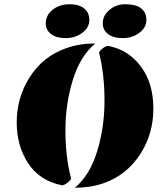

<svg xmlns="http://www.w3.org/2000/svg" viewBox="-20 -884 790 914"><path d="M336.4 9.8Q407.7 -49.8 442.6 -164.1Q477.5 -278.3 477.5 -404.5Q477.5 -530.8 451.7 -632.8Q451.7 -639.6 467.5 -652.6Q483.4 -665.5 494.6 -665.5Q565.4 -651.9 615.2 -606.4Q710 -520 710 -366.7Q710 -250 651.4 -156.2Q586.4 -51.3 472.7 -11.7Q410.2 9.8 336.4 9.8ZM433.6 -677.2Q361.8 -617.2 326.7 -503.4Q291.5 -389.6 291.5 -262.7Q291.5 -135.7 318.4 -35.2Q318.4 -28.3 302.5 -15.1Q286.6 -2 274.9 -2Q167.5 -23.4 112.3 -109.4Q59.6 -191.9 59.6 -300.3Q59.6 -417 118.2 -511.7Q182.6 -615.7 296.9 -655.3Q359.4 -677.2 433.6 -677.2ZM216.8 -824.2Q251.5 -863.8 312 -863.8Q355.5 -863.8 380.4 -844Q405.3 -824.2 405.3 -788.6Q405.3 -752.9 371.8 -727.8Q338.4 -702.6 293 -702.6Q247.6 -702.6 222.7 -722.2Q197.8 -741.7 197.8 -772.5Q197.8 -803.2 216.8 -824.2ZM488.3 -824.2Q523.4 -863.8 575.4 -863.8Q627.4 -863.8 652.1 -844.2Q676.8 -824.7 676.8 -788.8Q676.8 -752.9 643.3 -727.8Q609.9 -702.6 564.5 -702.6Q519 -702.6 494.1 -722.2Q469.2 -741.7 469.2 -772.5Q469.2 -803.2 488.3 -824.2Z"/></svg>

Font: Emblema One
Style: Regular
Weight: 400
Designer: Riccardo De Franceschi
Foundry: Riccardo De Franceschi
Version: Version 1.003